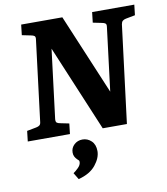

<svg xmlns="http://www.w3.org/2000/svg" viewBox="-88 -646 823 946"><g transform="rotate(-10 324.0 -173.5)"><path d="M14 0 20 -52 67 -61Q78 -63 84 -68Q90 -73 91 -85L141 -488Q143 -501 137.5 -505.5Q132 -510 120 -512L76 -521L82 -573H288L472 -135L452 -133L496 -488Q498 -501 492.5 -505.5Q487 -510 475 -512L431 -521L437 -573H648L642 -521L595 -512Q585 -510 579 -505Q573 -500 571 -488L510 0H389L192 -470L214 -472L166 -85Q165 -72 170 -67.5Q175 -63 187 -61L231 -52L225 0ZM229 226 209 193Q221 185 234 172Q247 159 248 146Q249 138 245.5 135Q242 132 238 128Q231 121 226.5 112.5Q222 104 222 92Q222 69 239 53Q256 37 281 37Q306 37 325 55Q344 73 344 106Q344 140 315.5 175.5Q287 211 229 226Z"/></g></svg>

Font: Yrsa
Style: Italic
Weight: 400
Italic angle: -7.10001°
Designer: Anna Giedrys (Yrsa+Rasa design), David Brezina (Yrsa art-direction, Rasa art-direction, design)
Foundry: Rosetta Type Foundry
Version: Version 2.004